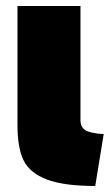

<svg xmlns="http://www.w3.org/2000/svg" viewBox="-20 -576 364 637"><path d="M324 -131 296 41Q192 41 135.5 19.5Q79 -2 58.5 -43.5Q38 -85 38 -161V-556H247V-177Q247 -155 262.5 -144.5Q278 -134 324 -131Z"/></svg>

Font: Repo
Style: ExtraBlack
Weight: 1000
Designer: Stefan Peev
Foundry: Context Ltd
Version: Version 001.000